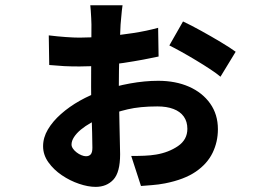

<svg xmlns="http://www.w3.org/2000/svg" viewBox="-20 -659 1040 750"><path d="M458.7 -638.5Q457.7 -632.3 456 -617.5Q454.4 -602.7 453.2 -587.7Q452 -572.8 451 -562.9Q450 -538.7 448.6 -508.8Q447.2 -479 446.2 -446.9Q445.2 -414.8 444.7 -383.2Q444.2 -351.5 444.2 -322.3Q444.2 -289.8 445.2 -250.4Q446.2 -211 446.7 -173.1Q447.2 -135.2 448.2 -104.2Q449.2 -73.3 449.2 -56.4Q449.2 14.4 422.9 42.7Q396.6 71 353.4 71Q324.2 71 288.9 59Q253.5 47.1 221.6 25.5Q189.7 3.9 169 -25.1Q148.3 -54.2 148.3 -87.7Q148.3 -121.5 167.1 -153.3Q186 -185.2 218.4 -213.8Q250.9 -242.5 291.7 -265.5Q332.6 -288.4 376.7 -303.7Q429.4 -322.3 487.4 -332.9Q545.3 -343.4 597.9 -343.4Q665.8 -343.4 718.2 -320.4Q770.6 -297.3 800.9 -254.7Q831.2 -212.1 831.2 -154.2Q831.2 -105.1 810.5 -62.2Q789.8 -19.4 744.9 11.5Q700 42.3 625.1 57.2Q599.4 62.2 573.7 64.1Q548 66 530.7 67.5L492.6 -49.9Q519.4 -49.7 543.8 -50.7Q568.3 -51.7 589.4 -55.2Q638.4 -63.3 675.2 -88.3Q711.9 -113.4 711.9 -155.8Q711.9 -184 697.9 -203.7Q683.8 -223.4 657.6 -233.3Q631.5 -243.3 594.8 -243.3Q526.7 -243.3 478.5 -231.9Q430.3 -220.5 386.6 -203.1Q359.2 -192.9 336.2 -179.9Q313.1 -166.9 295.9 -152.7Q278.7 -138.4 269.1 -123.4Q259.4 -108.5 259.4 -94.3Q259.4 -86.6 265 -78.4Q270.6 -70.2 279.5 -63.5Q288.3 -56.7 298.2 -52.7Q308.1 -48.7 315.8 -48.7Q328 -48.7 334.5 -56.2Q340.9 -63.6 340.9 -81.8Q340.9 -102.7 339.9 -140Q338.9 -177.3 337.4 -224Q335.9 -270.8 335.9 -319.3Q335.9 -353.6 336.1 -390.3Q336.3 -427 336.6 -461.2Q336.8 -495.5 337 -522Q337.2 -548.6 337.2 -563.4Q337.2 -573 336.3 -588.2Q335.4 -603.4 334.5 -618.1Q333.7 -632.7 332.7 -638.5ZM694.9 -575.2Q726.4 -560.4 766 -538.5Q805.7 -516.6 842.5 -494.5Q879.3 -472.5 900.6 -456.8L841.2 -359.3Q827.2 -371.4 801.8 -388.2Q776.4 -405 746.3 -423.1Q716.3 -441.2 688.4 -456.7Q660.5 -472.2 641.5 -481.5ZM170.5 -520.8Q204.8 -516.6 237 -514.3Q269.2 -512 290.6 -512Q337.1 -512 391.6 -516.8Q446.1 -521.5 499.8 -529.8Q553.6 -538.1 597.7 -550.4L599.5 -438.2Q574.9 -432.7 539.4 -426.1Q504 -419.5 462.5 -413.2Q421.1 -407 376.9 -403.2Q332.8 -399.4 290.6 -399.4Q256.8 -399.4 230.6 -400.7Q204.5 -402.1 172.3 -405.1Z"/></svg>

Font: Noto Sans JP
Style: Regular
Weight: 100
Designer: Ryoko NISHIZUKA 西塚涼子 (kana, bopomofo & ideographs); Paul D. Hunt (Latin, Greek & Cyrillic); Sandoll Communications 산돌커뮤니
Foundry: Adobe
Version: Version 2.004;hotconv 1.0.118;makeotfexe 2.5.65603